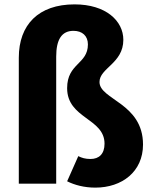

<svg xmlns="http://www.w3.org/2000/svg" viewBox="-20 -840 693 878"><path d="M321 -820C156 -820 66 -727 66 -576V0H237V-581C237 -659 262 -699 316 -699C356 -699 382 -676 382 -637C382 -546 287 -551 287 -437C287 -297 458 -300 458 -183C458 -136 433 -113 394 -113C370 -113 354 -118 338 -126L287 -11C321 6 365 18 416 18C538 18 634 -55 634 -179C634 -369 435 -384 435 -465C435 -529 544 -550 544 -658C544 -744 465 -820 321 -820Z"/></svg>

Font: Glow Sans SC Normal ExtraBold
Style: Regular
Weight: 800
Designer: Ryoko NISHIZUKA (kana, bopomofo & ideographs); Paul D. Hunt (Latin, Greek & Cyrillic); Sandoll Communications, Soo-young
Version: Version 0.93